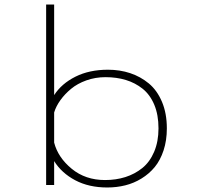

<svg xmlns="http://www.w3.org/2000/svg" viewBox="-20 -820 890 851"><path d="M184.5 0V-800H220V-398.5Q253 -449.5 314.5 -480.2Q376 -511 458.5 -511Q511 -511 557 -495.8Q603 -480.5 639.8 -450Q676.5 -419.5 698 -368.5Q719.5 -317.5 719.5 -251Q719.5 -197.5 705 -153.5Q690.5 -109.5 665.8 -79.5Q641 -49.5 607.2 -28.8Q573.5 -8 535.2 1.5Q497 11 455.5 11Q374 11 313.5 -21Q253 -53 220 -106V0ZM447.5 -478Q403 -478 363 -463.8Q323 -449.5 295 -426.2Q267 -403 247.8 -376.2Q228.5 -349.5 220 -321.5V-188Q237 -122 297.8 -72Q358.5 -22 445.5 -22Q494 -22 535.8 -35.2Q577.5 -48.5 610.8 -75.2Q644 -102 663.2 -147.2Q682.5 -192.5 682.5 -251Q682.5 -311 663.8 -355.8Q645 -400.5 612 -426.8Q579 -453 537.8 -465.5Q496.5 -478 447.5 -478Z"/></svg>

Font: League Mono Wide Thin
Style: Regular
Weight: 100
Width: 8
Designer: Tyler Finck
Foundry: The League of Moveable Type / Tyler Finck
Version: Version 2.210